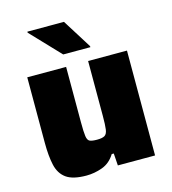

<svg xmlns="http://www.w3.org/2000/svg" viewBox="-108 -805 807 902"><g transform="rotate(-15 295.0 -354.5)"><path d="M202 8Q136 8 104 -15Q72 -38 62 -82.5Q52 -127 52 -191V-510H241V-241Q241 -193 244 -172.5Q247 -152 258 -147Q269 -142 293 -142Q319 -142 330.5 -149Q342 -156 345 -177.5Q348 -199 348 -243V-510H537V0H356L352 -59H342Q318 -20 279.5 -6Q241 8 202 8ZM243 -570 108 -712V-717H286L375 -575V-570Z"/></g></svg>

Font: Saira ExtraBold
Style: Regular
Weight: 800
Designer: Hector Gatti with collaboration of the Omnibus-Type team
Foundry: Omnibus-Type
Version: Version 1.100; ttfautohint (v1.8.3)